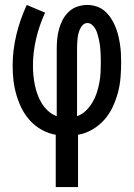

<svg xmlns="http://www.w3.org/2000/svg" viewBox="-20 -540 540 775"><path d="M205 215V4Q176 -1 149.5 -15.5Q123 -30 102.5 -52Q82 -74 68.5 -100.5Q55 -127 46.5 -156Q38 -185 34.5 -214.5Q31 -244 31 -274Q31 -337 46 -399.5Q61 -462 88 -520L162 -489Q139 -439 126 -384.5Q113 -330 113 -274Q113 -254 115 -234.5Q117 -215 121 -195.5Q125 -176 132 -157Q139 -138 149.5 -121.5Q160 -105 175 -91.5Q190 -78 209 -71V-343Q209 -363 211 -383.5Q213 -404 218.5 -423.5Q224 -443 233.5 -461Q243 -479 258 -493Q273 -507 292.5 -513.5Q312 -520 333 -520Q351 -520 369.5 -514Q388 -508 402 -496Q416 -484 426.5 -468.5Q437 -453 444.5 -435.5Q452 -418 456.5 -400Q461 -382 464 -363.5Q467 -345 468 -326.5Q469 -308 469 -289Q469 -258 466.5 -227Q464 -196 456 -166Q448 -136 434.5 -107.5Q421 -79 400.5 -56Q380 -33 352.5 -17Q325 -1 295 4V215ZM291 -71Q311 -78 326.5 -93Q342 -108 353 -126.5Q364 -145 370.5 -165Q377 -185 381 -206Q385 -227 386 -248Q387 -269 387 -291Q387 -302 386.5 -313Q386 -324 385.5 -335Q385 -346 383.5 -357Q382 -368 379.5 -379Q377 -390 374 -401Q371 -412 366 -421.5Q361 -431 352.5 -439Q344 -447 333 -447Q322 -447 314.5 -439.5Q307 -432 303 -423Q299 -414 296.5 -404Q294 -394 293 -384Q292 -374 291.5 -363.5Q291 -353 291 -343Z"/></svg>

Font: Iosevka Term Curly Medium
Style: Regular
Weight: 500
Designer: Belleve Invis
Foundry: Belleve Invis
Version: Version 32.3.0